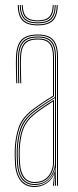

<svg xmlns="http://www.w3.org/2000/svg" viewBox="-20 -743 310 768"><path d="M208 0V-514Q208 -560.8 190.1 -580.9Q172.2 -601 131 -601Q87 -601 68.2 -580.2Q49.5 -559.5 48 -514Q47.2 -490.8 47.8 -463.8Q48.2 -436.8 49 -410H45Q44.2 -436.8 43.8 -464.5Q43.2 -492.2 44 -514Q45.5 -562.8 65.6 -583.9Q85.8 -605 131 -605Q160 -605 177.8 -595.8Q195.5 -586.5 203.8 -566.5Q212 -546.5 212 -514V0ZM118 -7Q147.5 -7 165.5 -21Q183.5 -35 191.8 -54.8Q200 -74.5 200 -91.2V-350.8Q182.8 -340.8 159.2 -325.2Q135.8 -309.8 117.2 -295.2Q79.8 -266.2 66.4 -230.5Q53 -194.8 51 -144.8Q50.5 -129.5 50.8 -121.5Q51 -113.5 52 -90.5Q54 -50.2 71.2 -28.6Q88.5 -7 118 -7ZM118 -11Q90.8 -11 74.4 -31.1Q58 -51.2 56 -90.8Q55 -109.5 54.8 -120Q54.5 -130.5 55 -144.8Q57 -198.2 71.4 -232.1Q85.8 -266 120.2 -292.5Q136.2 -305 157 -319Q177.8 -333 196 -343.8V-91.2Q196 -74.5 188.5 -55.8Q181 -37 163.9 -24Q146.8 -11 118 -11ZM118 -15Q144.8 -15 161 -27.1Q177.2 -39.2 184.6 -57Q192 -74.8 192 -91.2V-336.8Q177.5 -327.8 158.6 -315.1Q139.8 -302.5 122.2 -289Q87.5 -262 74.2 -228.6Q61 -195.2 59 -144.5Q58.5 -129.8 58.8 -122Q59 -114.2 60 -90.8Q62 -54.5 77 -34.8Q92 -15 118 -15ZM118 5Q81.8 5 62 -20.2Q42.2 -45.5 40 -90Q39 -108.5 38.8 -120.2Q38.5 -132 39 -145Q40.8 -192 53.9 -231.8Q67 -271.5 110 -304.8Q121.5 -313.5 135 -323Q148.5 -332.5 163 -342Q177.5 -351.5 192 -360V-514Q192 -552 177.9 -568.5Q163.8 -585 131 -585Q96 -585 80.6 -568.2Q65.2 -551.5 64 -513.5Q63.2 -490.8 63.8 -465.6Q64.2 -440.5 65 -410H61Q60.2 -438 59.8 -465.1Q59.2 -492.2 60 -513.5Q61.2 -552.2 76.9 -570.6Q92.5 -589 131 -589Q166 -589 181 -571.6Q196 -554.2 196 -514V-357.8Q174 -344.8 152.4 -330.2Q130.8 -315.8 112 -301.2Q71.2 -269.5 58 -231.1Q44.8 -192.8 43 -145Q42.5 -129.8 42.8 -121.5Q43 -113.2 44 -90.2Q46.2 -46.2 65.5 -22.6Q84.8 1 118 1Q146.2 1 168 -14.6Q189.8 -30.2 198.8 -57.5H199.8L196.5 -6V0H192.2V-4.8L196.8 -44.5H195.8Q186.2 -21.8 164.4 -8.4Q142.5 5 118 5ZM200.2 0V-10L201.8 -72.2H200.8Q196.2 -45.8 173.9 -24.4Q151.5 -3 118 -3Q86.2 -3 68.2 -25.6Q50.2 -48.2 48 -90.5Q47 -109 46.8 -120Q46.5 -131 47 -144.8Q48.8 -191.8 61.4 -229.2Q74 -266.8 115 -298.5Q128.2 -308.8 143.4 -319Q158.5 -329.2 173.2 -338.6Q188 -348 200 -355V-514Q200 -556.5 184 -574.8Q168 -593 131 -593Q92.2 -593 74.8 -574.6Q57.2 -556.2 56 -513.8Q55.2 -490.5 55.8 -463.8Q56.2 -437 57 -410H53Q52.2 -437.5 51.8 -464.9Q51.2 -492.2 52 -513.8Q53.2 -557.8 71.4 -577.4Q89.5 -597 131 -597Q170 -597 187 -577.8Q204 -558.5 204 -514V0ZM131 -641.5Q88.8 -641.5 70.2 -660.4Q51.8 -679.2 51 -722.8H55Q55.8 -681.2 73.4 -663.4Q91 -645.5 131 -645.5Q171 -645.5 188.6 -663.4Q206.2 -681.2 207 -722.8H211Q210.2 -679.2 191.8 -660.4Q173.2 -641.5 131 -641.5ZM131 -649.5Q93.2 -649.5 76.5 -666.5Q59.8 -683.5 59 -722.8H63Q63.5 -685.8 79.4 -669.6Q95.2 -653.5 131 -653.5Q166.8 -653.5 182.6 -669.6Q198.5 -685.8 199 -722.8H203Q202.2 -683.5 185.6 -666.5Q169 -649.5 131 -649.5ZM131 -657.5Q97.2 -657.5 82.4 -672.6Q67.5 -687.8 67 -722.8H71Q71.5 -690 85.5 -675.8Q99.5 -661.5 131 -661.5Q162.5 -661.5 176.5 -675.8Q190.5 -690 191 -722.8H195Q194.5 -687.8 179.6 -672.6Q164.8 -657.5 131 -657.5Z"/></svg>

Font: Big Shoulders Inline Display Thin Thin
Style: Regular
Weight: 250
Version: Version 2.002